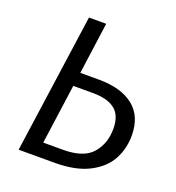

<svg xmlns="http://www.w3.org/2000/svg" viewBox="-126 -790 818 891"><g transform="rotate(20 283.0 -344.0)"><path d="M536 -241Q536 -177 507.5 -123Q479 -69 413 -34.5Q347 0 243 0H65L162 -688H247L212 -433H304Q414 -433 475 -384.5Q536 -336 536 -241ZM445 -241Q445 -307 408 -336Q371 -365 300 -365H202L161 -70H258Q360 -70 402.5 -119Q445 -168 445 -241Z"/></g></svg>

Font: Fira Sans Book
Style: Italic
Weight: 350
Italic angle: -8°
Designer: bBox Type GmbH & Carrois Corporate GbR & Edenspiekermann AG
Foundry: bBox Type GmbH & Carrois Corporate GbR & Edenspiekermann AG
Version: Version 4.301